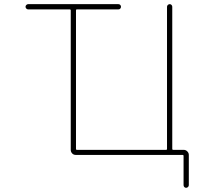

<svg xmlns="http://www.w3.org/2000/svg" viewBox="-20 -773 1040 929"><path d="M868.2 123V-18.6Q868.2 -23.4 863.3 -23.4H346.7Q335.9 -23.4 329.1 -30.8Q322.3 -38.1 322.3 -47.9V-722.7Q322.3 -727.5 317.4 -727.5H116.2Q111.3 -727.5 107.4 -731.4Q103.5 -735.4 103.5 -740.2Q103.5 -745.1 107.4 -749Q111.3 -752.9 116.2 -752.9H552.7Q558.6 -752.9 562 -749Q565.4 -745.1 565.4 -740.2Q565.4 -735.4 562 -731.4Q558.6 -727.5 552.7 -727.5H351.6Q347.7 -727.5 347.7 -722.7V-52.7Q347.7 -47.9 351.6 -47.9H784.2Q788.1 -47.9 788.1 -52.7V-740.2Q788.1 -745.1 792 -749Q795.9 -752.9 801.3 -752.9Q806.6 -752.9 810.1 -749Q813.5 -745.1 813.5 -740.2V-52.7Q813.5 -47.9 818.4 -47.9H869.1Q878.9 -47.9 886.2 -40.5Q893.6 -33.2 893.6 -23.4V123Q893.6 127.9 889.6 131.8Q885.7 135.7 880.4 135.7Q875 135.7 871.6 131.8Q868.2 127.9 868.2 123Z"/></svg>

Font: Rounded-X Mgen+ 1m thin
Style: Regular
Weight: 100
Designer: [Source Han Sans]
Ryoko NISHIZUKA  (kana & ideographs); Paul D. Hunt (Latin, Greek & Cyrillic); Wenlong ZHANG  (bopomofo
Version: Version 1.059.20150602